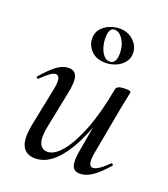

<svg xmlns="http://www.w3.org/2000/svg" viewBox="-121 -711 709 811"><g transform="rotate(20 234.0 -306.0)"><path d="M130 13Q88 13 72 -18.5Q56 -50 70 -119L106 -297Q111 -327 106.5 -339.5Q102 -352 90 -352Q80 -352 64 -340Q48 -328 29 -309Q25 -305 21 -309Q17 -313 21 -317Q54 -355 80.5 -375Q107 -395 134 -395Q160 -395 169 -373Q178 -351 167 -297L135 -138Q123 -83 132.5 -57Q142 -31 169 -31Q200 -31 233.5 -71.5Q267 -112 297 -189Q327 -266 347 -377L361 -376Q342 -259 306.5 -171.5Q271 -84 226 -35.5Q181 13 130 13ZM329 9Q302 9 294.5 -13Q287 -35 296 -84L347 -377Q350 -394 387 -394Q403 -394 408 -392Q413 -390 413 -387Q413 -384 408 -361Q403 -338 398 -312L357 -89Q348 -33 373 -33Q384 -33 401 -44.5Q418 -56 439 -77Q442 -81 446 -76.5Q450 -72 447 -69Q412 -29 384 -10Q356 9 329 9ZM270 -468Q229 -468 206 -492Q183 -516 183 -547Q183 -573 198.5 -590.5Q214 -608 236 -616.5Q258 -625 280 -625Q316 -625 341.5 -601.5Q367 -578 367 -545Q367 -521 352.5 -503.5Q338 -486 316 -477Q294 -468 270 -468ZM286 -479Q315 -479 315 -527Q315 -562 298.5 -587.5Q282 -613 260 -613Q235 -613 235 -567Q235 -546 241 -526Q247 -506 258.5 -492.5Q270 -479 286 -479Z"/></g></svg>

Font: Cormorant Light Medium
Style: Italic
Weight: 500
Italic angle: -10°
Version: Version 4.000